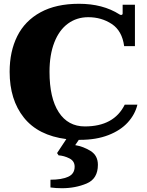

<svg xmlns="http://www.w3.org/2000/svg" viewBox="-20 -730 780 1016"><path d="M397 10 378 38Q421 45 459.5 69Q498 93 498 142Q498 216 438.5 241Q379 266 308 266Q276 266 247 262V221Q306 221 340.5 205.5Q375 190 375 152Q375 122 347 108Q319 94 290 92L282 80L331 6Q182 -13 106.5 -107.5Q31 -202 31 -350Q31 -458 71.5 -539Q112 -620 194.5 -665Q277 -710 398 -710Q524 -710 612 -654Q615 -651 621 -651Q629 -651 629 -659V-705H694V-486H637Q626 -567 571.5 -603Q517 -639 447 -639Q386 -639 339.5 -605Q293 -571 267.5 -505.5Q242 -440 242 -350Q242 -211 291 -136Q340 -61 429 -61Q583 -61 640 -176H707Q695 -125 656.5 -82.5Q618 -40 553.5 -15Q489 10 404 10Z"/></svg>

Font: Taviraj Black
Style: Regular
Weight: 900
Designer: Katatrad Team
Foundry: CadsonDemak
Version: Version 1.030